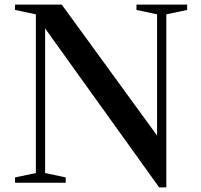

<svg xmlns="http://www.w3.org/2000/svg" viewBox="-20 -790 868 830"><path d="M699 20V-728L789 -747V-770H570V-747L659 -728V-204L247 -770H45V-747L135 -728V-42L45 -23V0H264V-23L175 -42V-667L668 20Z"/></svg>

Font: Libre Caslon Text
Style: Regular
Weight: 400
Designer: Pablo Impallari, Rodrigo Fuenzalida
Foundry: Pablo Impallari, Rodrigo Fuenzalida
Version: Version 1.000; ttfautohint (v0.93) -l 8 -r 50 -G 200 -x 14 -